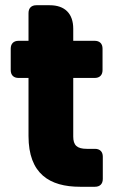

<svg xmlns="http://www.w3.org/2000/svg" viewBox="-20 -714 446 734"><path d="M89 -664V-558H51C32 -558 21 -547 21 -528V-446C21 -427 32 -416 51 -416H89V-194C89 -49 170 0 286 0H343C362 0 373 -11 373 -30V-115C373 -134 362 -145 343 -145H312C274 -145 260 -159 260 -192V-416H342C361 -416 372 -427 372 -446V-528C372 -547 361 -558 342 -558H260V-604C260 -662 228 -694 170 -694H119C100 -694 89 -683 89 -664Z"/></svg>

Font: Arvore Sans
Style: Bold
Weight: 700
Designer: Jonny Pinhorn (Latin) Dan Schunck (customization for Arvore)
Version: Version 1.000;Glyphs 3.3 (3305)